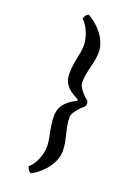

<svg xmlns="http://www.w3.org/2000/svg" viewBox="-159 -824 651 952"><g transform="rotate(20 167.0 -347.5)"><path d="M246.6 -86.4C246.6 -146 220.2 -194.3 220.2 -255.4C220.2 -288.6 275.4 -332.5 275.4 -332.5C278.3 -337.9 279.3 -342.3 279.3 -347.2C279.3 -356.4 275.4 -362.3 275.4 -362.3C275.4 -362.3 220.2 -405.8 220.2 -439C220.2 -500.5 246.6 -548.8 246.6 -607.9C246.6 -678.2 185.1 -740.7 135.7 -766.1C126 -762.7 116.2 -751 114.7 -736.3C131.8 -723.1 165.5 -671.4 165.5 -613.3C165.5 -566.9 145.5 -523.4 145.5 -457.5C145.5 -388.7 203.1 -366.7 228.5 -352.1V-344.7C203.1 -332.5 145.5 -302.7 145.5 -236.8C145.5 -171.4 165.5 -127.4 165.5 -81.5C165.5 -22.9 133.3 28.8 112.8 41.5C117.2 58.6 126 67.9 135.7 71.3C185.1 45.9 246.6 -16.1 246.6 -86.4Z"/></g></svg>

Font: Trykker
Style: Regular
Weight: 400
Designer: Magnus Gaarde
Foundry: Magnus Gaarde
Version: Version 1.001